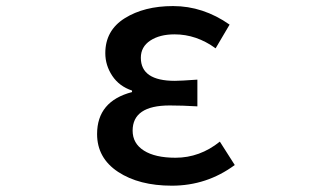

<svg xmlns="http://www.w3.org/2000/svg" viewBox="-20 -584 1040 617"><path d="M532.2 12.7Q426.8 12.7 359.4 -31.7Q292 -76.2 292 -153.3Q292 -258.8 404.3 -288.1V-293Q363.3 -306.6 340.8 -340.3Q318.4 -374 318.4 -413.1Q318.4 -486.3 380.9 -525.4Q443.4 -564.5 536.1 -564.5Q632.8 -564.5 717.8 -504.9L672.9 -428.7Q611.3 -473.6 541 -473.6Q493.2 -473.6 462.9 -453.6Q432.6 -433.6 432.6 -398.4Q432.6 -324.2 542 -324.2Q559.6 -324.2 614.3 -328.1V-242.2Q566.4 -245.1 525.4 -245.1Q406.2 -245.1 406.2 -164.1Q406.2 -123 442.4 -100.1Q478.5 -77.1 543.9 -77.1Q622.1 -77.1 686.5 -128.9L734.4 -53.7Q644.5 12.7 532.2 12.7Z"/></svg>

Font: Gen Shin Gothic Monospace Medium
Style: Regular
Weight: 500
Designer: [Source Han Sans]
Ryoko NISHIZUKA  (kana & ideographs); Paul D. Hunt (Latin, Greek & Cyrillic); Wenlong ZHANG  (bopomofo
Version: Version 1.002.20150607